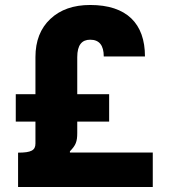

<svg xmlns="http://www.w3.org/2000/svg" viewBox="-20 -747 680 767"><path d="M121.6 -261.2V-173.8C121.6 -146.5 105 -137.2 52.2 -137.2V0H590.3V-137.7H259.3V-142.6C282.7 -166.5 288.6 -181.2 288.6 -215.8V-261.2H416V-370.6H288.6V-518.6C288.6 -567.4 307.1 -588.4 340.3 -588.4C376.5 -588.4 394.5 -565.9 394.5 -521.5H559.1C559.1 -652.8 486.3 -727.1 340.3 -727.1C273.4 -727.1 220.7 -708.5 181.2 -671.4C141.6 -634.3 121.6 -583.5 121.6 -519V-370.6H43V-261.2Z"/></svg>

Font: Estedad ExtraBold
Style: Regular
Weight: 800
Designer: Amin Abedi
Version: Version 7.3